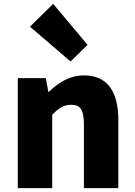

<svg xmlns="http://www.w3.org/2000/svg" viewBox="-20 -973 698 993"><path d="M345 -655 433 -741 255 -953 135 -835ZM72 0H250V-380C284 -413 308 -431 348 -431C393 -431 414 -409 414 -330V0H592V-352C592 -494 539 -583 415 -583C338 -583 280 -544 233 -498H230L217 -569H72Z"/></svg>

Font: Noto Sans JP Black
Style: Regular
Weight: 900
Designer: Ryoko NISHIZUKA  (kana, bopomofo & ideographs); Paul D. Hunt (Latin, Greek & Cyrillic); Sandoll Communications , Soo-you
Foundry: Adobe
Version: Version 2.002;hotconv 1.0.116;makeotfexe 2.5.65601